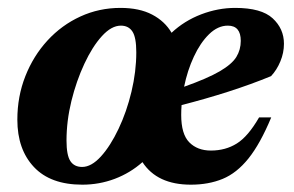

<svg xmlns="http://www.w3.org/2000/svg" viewBox="-20 -466 762 498"><path d="M292.5 -445.5Q341.5 -445.5 374.5 -428.2Q407.5 -411 425 -381Q458 -412 501.8 -428.8Q545.5 -445.5 590 -445.5Q658 -445.5 687.2 -418.5Q716.5 -391.5 716.5 -352.5Q716.5 -329 707.2 -306.8Q698 -284.5 683 -268.5Q632 -247.5 572 -228.2Q512 -209 451 -193.5Q450 -180.5 450 -168Q450 -118 471 -96.8Q492 -75.5 527 -75.5Q565 -75.5 594.2 -93.8Q623.5 -112 652 -161.5H683.5Q655 -93 624.5 -55Q594 -17 557.5 -2Q521 13 475 13Q387.5 13 349.5 -45.5Q318 -17.5 277.8 -2.2Q237.5 13 193.5 13Q111 13 68 -32.8Q25 -78.5 25 -155.5Q25 -216 45.8 -268.5Q66.5 -321 103.2 -361Q140 -401 188.5 -423.2Q237 -445.5 292.5 -445.5ZM571 -399.5Q545 -399.5 522.2 -377.2Q499.5 -355 482.8 -319Q466 -283 457.5 -241Q518 -262.5 549.8 -281Q581.5 -299.5 593 -318.2Q604.5 -337 604.5 -360Q604.5 -399.5 571 -399.5ZM193 -33Q217 -33 241.8 -60.2Q266.5 -87.5 287.5 -131.8Q308.5 -176 321 -228.2Q333.5 -280.5 333.5 -330.5Q333.5 -369 323.5 -384.2Q313.5 -399.5 293.5 -399.5Q269 -399.5 244.2 -372.2Q219.5 -345 198.8 -300.5Q178 -256 165.2 -204Q152.5 -152 152.5 -101.5Q152.5 -63.5 162.5 -48.2Q172.5 -33 193 -33Z"/></svg>

Font: Newsreader Text
Style: Bold Italic
Weight: 700
Italic angle: -17°
Designer: Hugues Gentile
Foundry: Production Type
Version: Version 1.001